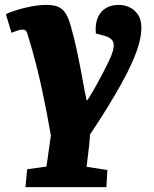

<svg xmlns="http://www.w3.org/2000/svg" viewBox="-20 -549 628 785"><path d="M170 132 188 5Q180 -42 171 -88.5Q162 -135 151.5 -184Q141 -233 127.5 -286Q114 -339 96 -398Q92 -413 88 -420.5Q84 -428 73 -428Q64 -428 53 -424.5Q42 -421 27 -415L4 -491Q17 -498 45 -507Q73 -516 107 -522.5Q141 -529 171 -529Q205 -529 224 -518Q243 -507 254 -484.5Q265 -462 274 -425Q285 -386 293 -348.5Q301 -311 308 -275Q315 -239 321 -205Q327 -171 334 -140H338Q358 -172 373 -199Q388 -226 400.5 -250Q413 -274 424 -297Q437 -324 441 -339Q445 -354 445 -364Q445 -379 435 -388.5Q425 -398 406 -403L372 -412Q367 -467 392.5 -498Q418 -529 466 -529Q489 -529 510 -519Q531 -509 544.5 -488.5Q558 -468 558 -435Q558 -407 549 -373Q540 -339 522 -298Q504 -257 478 -210Q452 -163 419.5 -110Q387 -57 348 1Q347 22 344.5 45.5Q342 69 339 91Q336 113 334 133L419 146L415 216H84L91 143Z"/></svg>

Font: Literata ExtraBold
Style: Italic
Weight: 800
Italic angle: -2°
Designer: Latin by Veronika Burian and Jose Scaglione. Greek by Irene Vlachou. Cyrillic by Vera Evstafieva
Foundry: TypeTogether
Version: Version 3.002